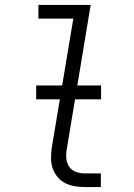

<svg xmlns="http://www.w3.org/2000/svg" viewBox="-20 -755 540 775"><path d="M322 0Q301 0 280.5 -3.5Q260 -7 242 -16.5Q224 -26 211.5 -41.5Q199 -57 192.5 -76Q186 -95 186 -116.5Q186 -138 189 -159L276 -680H135V-735H346L249 -150Q246 -132 248 -113.5Q250 -95 260 -81Q270 -67 287 -61Q304 -55 322 -55H387V0ZM126 -354V-410H388V-354Z"/></svg>

Font: Iosevka SS04 Light
Style: Italic
Weight: 300
Italic angle: -9°
Monospace: yes
Designer: Belleve Invis
Foundry: Belleve Invis
Version: Version 19.0.0; ttfautohint (v1.8.4)